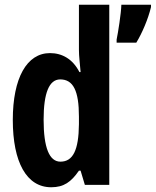

<svg xmlns="http://www.w3.org/2000/svg" viewBox="-20 -780 657 810"><path d="M196 10C249 10 280 -12 313 -60H320L338 0H441V-760H313V-569C313 -541 317 -516 320 -476H315C287 -531 242 -556 191 -556C93 -556 34 -451 34 -274C34 -96 92 10 196 10ZM617 -750V-760H492C491 -723 478 -642 472 -613V-600H555C580 -641 605 -700 617 -750ZM235 -98C188 -98 164 -157 164 -275C164 -387 187 -445 234 -445C289 -445 313 -397 313 -288V-256C312 -147 288 -98 235 -98Z"/></svg>

Font: Noto Sans Kannada ExtraCondensed
Style: Bold
Weight: 700
Width: 2
Designer: Jelle Bosma - Monotype Design Team
Foundry: Monotype Imaging Inc.
Version: Version 2.005